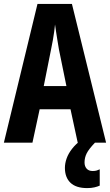

<svg xmlns="http://www.w3.org/2000/svg" viewBox="-20 -734 566 988"><path d="M379.9 0 342.8 -171.9H184.1L147 0H0L172.9 -713.9H350.1L525.9 0ZM321.8 -291 283.2 -480Q279.3 -503.4 275.6 -525.9Q272 -548.3 268.8 -569.1Q265.6 -589.8 263.2 -607.9Q261.7 -590.8 258.8 -570.3Q255.9 -549.8 252 -527.3Q248 -504.9 243.2 -481.9L205.1 -291ZM415 102.1Q415 121.6 425.8 133.8Q436.5 146 457 146Q469.7 146 478 143.3Q486.3 140.6 493.2 137.2V221.2Q482.4 226.1 466.3 230Q450.2 233.9 428.7 233.9Q371.1 233.9 342.5 206.3Q314 178.7 314 129.9Q314 106.4 322.8 81.5Q331.5 56.6 350.6 32Q369.6 7.3 399.9 -15.1L468.8 0Q436.5 33.7 425.8 55.7Q415 77.6 415 102.1Z"/></svg>

Font: Open Sans Condensed
Style: Regular
Weight: 400
Width: 3
Designer: Monotype Design Team
Foundry: Monotype Imaging Inc.
Version: Version 3.000